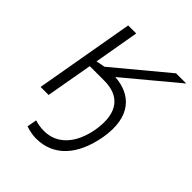

<svg xmlns="http://www.w3.org/2000/svg" viewBox="-202 -635 947 947"><g transform="rotate(45 271.5 -162.0)"><path d="M211 196C333 196 413 108 440 -44C469 -214 386 -288 273 -295L543 -520H472L199 -293C185 -291 170 -288 153 -284L194 -520H138L47 0H103L146 -244H247C350 -244 411 -184 387 -42C366 74 302 142 213 142C187 142 167 138 148 132L139 183C163 191 187 196 211 196Z"/></g></svg>

Font: Fixel Display Light
Style: Italic
Weight: 300
Italic angle: -10°
Designer: AlfaBravo + MacPaw
Foundry: Kyrylo Tkachov, Marchela Mozhyna, Serhii Makarenko, Maria Weinstein, Zakhar Kryvoshyya
Version: Version 1.210;Glyphs 3.2 (3217)